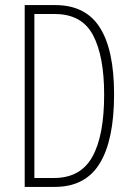

<svg xmlns="http://www.w3.org/2000/svg" viewBox="-20 -734 521 754"><path d="M428 -364Q428 -184 371.5 -92Q315 0 195 0H77V-714H197Q316 -714 372 -626Q428 -538 428 -364ZM389 -362Q389 -514 345 -596.5Q301 -679 195 -679H115V-35H192Q296 -35 342.5 -118Q389 -201 389 -362Z"/></svg>

Font: Noto Sans Lao ExtraCondensed ExtraLight
Style: Regular
Weight: 200
Width: 2
Designer: Monotype Design Team
Foundry: Monotype Imaging Inc.
Version: Version 2.003; ttfautohint (v1.8.4.7-5d5b)